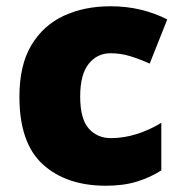

<svg xmlns="http://www.w3.org/2000/svg" viewBox="-20 -583 579 613"><path d="M318 10Q192 10 117 -58Q42 -126 42 -274Q42 -375 80 -438.5Q118 -502 183.5 -532.5Q249 -563 333 -563Q384 -563 429.5 -552Q475 -541 514 -521L458 -380Q424 -395 394.5 -404Q365 -413 333 -413Q290 -413 263 -379Q236 -345 236 -275Q236 -203 263.5 -172.5Q291 -142 334 -142Q375 -142 416.5 -155Q458 -168 495 -191V-39Q461 -17 418 -3.5Q375 10 318 10Z"/></svg>

Font: Noto Sans Georgian Black
Style: Regular
Weight: 900
Designer: Monotype Design Team, Akaki Razmadze
Foundry: Google LLC
Version: Version 2.005; ttfautohint (v1.8.4.7-5d5b)